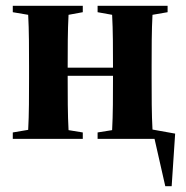

<svg xmlns="http://www.w3.org/2000/svg" viewBox="-20 -478 640 661"><path d="M316 -436 366 -427C369 -375 369 -305 369 -251V-245H213V-251C213 -305 213 -375 216 -427L265 -436V-458H24V-436L77 -427C80 -375 80 -305 80 -251V-207C80 -153 80 -82 77 -31L24 -22V0H265V-22L216 -30C213 -82 213 -153 213 -207V-217H369V-207C369 -153 369 -82 366 -30L316 -22V0H512L549 163H571L583 -18L505 -32C502 -83 502 -153 502 -207V-251C502 -305 502 -375 505 -427L557 -436V-458H316Z"/></svg>

Font: Source Serif 4 Display
Style: Bold
Weight: 700
Designer: Frank Grießhammer
Foundry: Adobe Systems Incorporated
Version: Version 4.004;hotconv 1.0.117;makeotfexe 2.5.65602